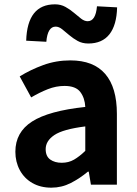

<svg xmlns="http://www.w3.org/2000/svg" viewBox="-20 -853 631 887"><path d="M217 14Q167 14 129.5 -7.5Q92 -29 71.5 -67Q51 -105 51 -152Q51 -242 128 -291.5Q205 -341 374 -359Q372 -400 351 -428Q330 -456 278 -456Q239 -456 201 -441Q163 -426 124 -403L71 -500Q121 -531 180 -552.5Q239 -574 305 -574Q412 -574 466 -511.5Q520 -449 520 -327V0H400L390 -60H386Q349 -29 307 -7.5Q265 14 217 14ZM265 -101Q297 -101 322 -115.5Q347 -130 374 -156V-269Q271 -256 231 -229Q191 -202 191 -164Q191 -131 212 -116Q233 -101 265 -101ZM388 -652Q360 -652 338.5 -664Q317 -676 299.5 -691Q282 -706 267 -718Q252 -730 237 -730Q200 -730 194 -660L101 -665Q106 -833 234 -833Q261 -833 282.5 -821Q304 -809 321.5 -794Q339 -779 354.5 -767Q370 -755 385 -755Q422 -755 428 -824L521 -819Q519 -737 485.5 -694.5Q452 -652 388 -652Z"/></svg>

Font: Chiron Sans HK TT
Style: Bold
Weight: 700
Designer: Ryoko NISHIZUKA 西塚涼子 (kana, bopomofo & ideographs); Paul D. Hunt (Latin, Greek & Cyrillic); Sandoll Communications 산돌커뮤니
Foundry: Adobe
Version: Version 2.022;hotconv 1.0.109;makeotfexe 2.5.65596